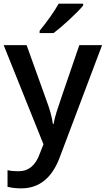

<svg xmlns="http://www.w3.org/2000/svg" viewBox="-20 -786 576 1046"><path d="M95.2 240.2Q57.1 240.2 21 231.9V141.1Q46.9 147 80.1 147Q163.1 147 196.8 50.8L216.8 0L0 -540H125L234.9 -233.9Q259.8 -168.5 268.1 -110.8H272Q276.4 -137.7 288.1 -175.8Q299.8 -213.9 412.1 -540H536.1L305.2 71.8Q242.2 240.2 95.2 240.2ZM433.1 -766.1V-755.9Q408.2 -725.6 357.4 -678.7Q306.6 -631.8 272 -606H195.8V-618.2Q260.7 -697.8 299.8 -766.1Z"/></svg>

Font: OpenSans-Semibold
Style: Regular
Weight: 600
Foundry: Ascender Corporation
Version: Version 1.10